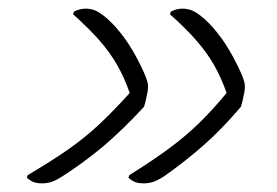

<svg xmlns="http://www.w3.org/2000/svg" viewBox="-20 -521 640 444"><path d="M373 -488 375 -494Q388 -501 402 -501Q415 -501 426 -496Q437 -491 453 -477Q472 -460 491.5 -433.5Q511 -407 531 -366Q543 -341 545.5 -329Q548 -317 543 -298Q542 -292 540.5 -286Q539 -280 537 -274Q492 -221 449 -183.5Q406 -146 359 -113Q343 -103 333 -100Q323 -97 313 -97Q300 -97 292.5 -100Q285 -103 277 -110L279 -116Q332 -149 370 -177Q408 -205 439.5 -235.5Q471 -266 504 -306Q491 -343 474.5 -371.5Q458 -400 434 -427.5Q410 -455 373 -488ZM149 -488 151 -494Q164 -501 178 -501Q191 -501 202 -496Q213 -491 229 -477Q248 -460 267.5 -433.5Q287 -407 307 -366Q319 -341 321.5 -329Q324 -317 319 -298Q318 -292 316.5 -286Q315 -280 313 -274Q261 -218 218 -182Q175 -146 124 -113Q108 -103 98 -100Q88 -97 78 -97Q65 -97 57.5 -100Q50 -103 42 -110L44 -116Q100 -149 138.5 -176Q177 -203 209.5 -233.5Q242 -264 280 -306Q267 -343 250.5 -371.5Q234 -400 210 -427.5Q186 -455 149 -488Z"/></svg>

Font: Recursive Mn Csl St Lt
Style: Italic
Weight: 300
Italic angle: -15°
Monospace: yes
Version: Version 1.079;hotconv 1.0.112;makeotfexe 2.5.65598; ttfautoh